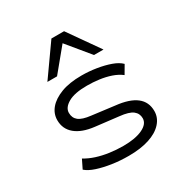

<svg xmlns="http://www.w3.org/2000/svg" viewBox="-175 -902 1012 1052"><g transform="rotate(-30 331.0 -376.5)"><path d="M341 8Q285 8 235.5 0.5Q186 -7 146 -20Q106 -33 83 -53L110 -108Q139 -90 176 -78Q213 -66 255.5 -60Q298 -54 342 -54Q418 -54 463.5 -75.5Q509 -97 509 -133Q509 -163 485.5 -181.5Q462 -200 403 -206L258 -223Q181 -232 139.5 -266.5Q98 -301 98 -357Q98 -398 125.5 -430.5Q153 -463 205.5 -483Q258 -503 335 -503Q382 -503 428.5 -495.5Q475 -488 513 -474.5Q551 -461 572 -440L541 -387Q515 -407 481 -418.5Q447 -430 409 -435Q371 -440 333 -440Q254 -440 213.5 -416.5Q173 -393 173 -360Q173 -328 195.5 -310Q218 -292 272 -286L414 -268Q499 -259 541.5 -226Q584 -193 584 -135Q584 -93 554 -60Q524 -27 469.5 -9.5Q415 8 341 8ZM156 -566 294 -761H374L511 -566H451L334 -708L217 -566Z"/></g></svg>

Font: Nunito Sans 7pt Expanded Light
Style: Regular
Weight: 300
Width: 7
Designer: Vernon Adams
Foundry: Vernon Adams
Version: Version 3.101;gftools[0.9.27]